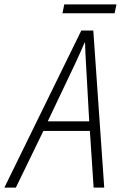

<svg xmlns="http://www.w3.org/2000/svg" viewBox="-79 -855 553 875"><path d="M-59.1 0 291.5 -715.8H346.2L396 0H347.7L330.6 -258.3H118.7L-6.8 0ZM138.7 -302.2H327.6L313 -563.5Q311.5 -587.4 310.3 -613Q309.1 -638.7 308.6 -660.2H306.2Q296.9 -638.7 286.1 -614.3Q275.4 -589.8 262.2 -562ZM205.6 -794.4 213.9 -835H451.7L443.4 -794.4Z"/></svg>

Font: Open Sans SemiCondensed Light
Style: Italic
Weight: 300
Width: 4
Italic angle: -12°
Designer: Monotype Design Team
Foundry: Monotype Imaging Inc.
Version: Version 3.000